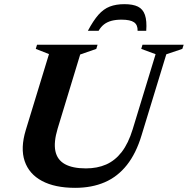

<svg xmlns="http://www.w3.org/2000/svg" viewBox="-20 -890 903 923"><path d="M257 -271.5Q237.5 -206.5 246.2 -164Q255 -121.5 292 -101Q329 -80.5 393 -80.5Q447.5 -80.5 490.2 -99.2Q533 -118 565 -159.2Q597 -200.5 618 -269L728 -629.5L659 -655L665 -675H863L856.5 -655L779.5 -629L660.5 -239.5Q634.5 -153 590.2 -97Q546 -41 483.8 -14Q421.5 13 341 13Q244 13 181.8 -20.2Q119.5 -53.5 98.5 -115.8Q77.5 -178 104 -265L215.5 -630L152 -655L158 -675H449L443 -655L365.5 -628ZM564 -795.5Q537 -795.5 516.2 -790Q495.5 -784.5 480.2 -772.8Q465 -761 454 -742H402.5Q428.5 -791 453.2 -819Q478 -847 508 -858.5Q538 -870 578 -870Q619 -870 643 -858.2Q667 -846.5 676.8 -818.2Q686.5 -790 683 -742H641.5Q642.5 -770 624.5 -782.8Q606.5 -795.5 564 -795.5Z"/></svg>

Font: Newsreader 24pt
Style: Bold Italic
Weight: 700
Italic angle: -17°
Designer: Hugues Gentile
Foundry: Production Type
Version: Version 1.003